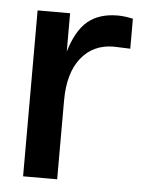

<svg xmlns="http://www.w3.org/2000/svg" viewBox="-44 -559 453 595"><g transform="rotate(5 183.0 -261.0)"><path d="M155.8 0H49.8V-516.1H150.9V-397Q170.9 -463.9 206.1 -492.9Q241.2 -522 298.8 -522Q319.8 -522 346.2 -516.1V-422.9L294.9 -424.8Q231 -424.8 193.4 -377.7Q155.8 -330.6 155.8 -245.1Z"/></g></svg>

Font: Creato Display Medium
Style: Regular
Weight: 500
Version: Version 1.000